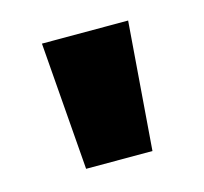

<svg xmlns="http://www.w3.org/2000/svg" viewBox="-53 -772 398 374"><g transform="rotate(-15 146.0 -585.0)"><path d="M232.9 -713.9 212.9 -456.1H79.1L59.1 -713.9Z"/></g></svg>

Font: Open Sans ExtBd
Style: Bold
Weight: 800
Foundry: Ascender Corporation
Version: Version 1.10